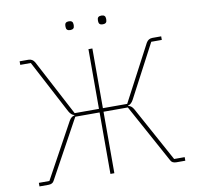

<svg xmlns="http://www.w3.org/2000/svg" viewBox="-92 -963 1087 1058"><g transform="rotate(-10 452.0 -434.0)"><path d="M338 -840V-847Q338 -868 361 -868Q384 -868 384 -847V-840Q384 -819 361 -819Q338 -819 338 -840ZM520 -840V-847Q520 -868 543 -868Q566 -868 566 -847V-840Q566 -819 543 -819Q520 -819 520 -840ZM44 0V-20H103L271 -327Q283 -349 302 -352V-354Q285 -357 272 -380L115 -678H56V-698H105Q128 -698 140 -677L305 -364H441V-698H463V-364H599L764 -677Q776 -698 799 -698H848V-678H789L632 -380Q619 -357 602 -354V-352Q621 -349 633 -327L801 -20H860V0H810Q786 0 778 -17L599 -344H463V0H441V-344H305L126 -17Q118 0 94 0Z"/></g></svg>

Font: IBM Plex Sans Thin
Style: Regular
Weight: 100
Designer: Mike Abbink, Paul van der Laan, Pieter van Rosmalen
Foundry: Bold Monday
Version: Version 3.0